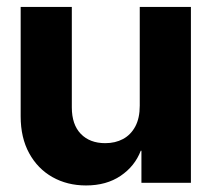

<svg xmlns="http://www.w3.org/2000/svg" viewBox="-20 -536 620 563"><path d="M389.8 -226.2V-515.6H539.8V0H394.7V-94.1H392.8Q375.3 -48.5 333.7 -20.4Q292.1 7.8 232.2 7.8Q177.2 7.8 133.8 -16.7Q90.3 -41.3 65.5 -86.8Q40.6 -132.2 40.6 -194.7V-515.6H190.6V-221.1Q190.6 -170.6 217 -143.4Q243.4 -116.2 288.7 -116.2Q318.1 -116.2 340.8 -128.4Q363.5 -140.6 376.7 -165.1Q389.8 -189.6 389.8 -226.2Z"/></svg>

Font: Inter Display V
Style: Regular
Weight: 400
Designer: Rasmus Andersson
Foundry: rsms
Version: Version 3.015;git-src